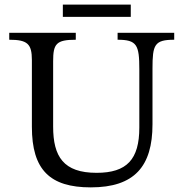

<svg xmlns="http://www.w3.org/2000/svg" viewBox="-20 -799 792 831"><path d="M373 12C562 12 640 -79 640 -261V-502C640 -605 648 -627 734 -627V-657H489V-627C573 -627 583 -604 583 -499V-247C583 -109 529 -51 398 -51C255 -51 210 -121 210 -251V-534C210 -609 223 -627 308 -627V-657H20V-627C99 -627 118 -609 118 -539V-250C118 -64 196 12 373 12ZM546 -726V-779H252V-726Z"/></svg>

Font: STIX Two Text
Style: Regular
Weight: 400
Designer: Ross Mills, John Hudson & Paul Hanslow, Tiro Typeworks Ltd; with prior portions MicroPress Inc., and Coen Hoffman.
Foundry: Tiro Typeworks Ltd
Version: Version 2.13 b171